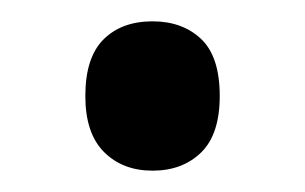

<svg xmlns="http://www.w3.org/2000/svg" viewBox="-20 -566 286 180"><path d="M60 -476Q60 -512 77 -529Q94 -546 123 -546Q151 -546 168.5 -529.5Q186 -513 186 -476Q186 -440 168.5 -423Q151 -406 123 -406Q95 -406 77.5 -423.5Q60 -441 60 -476Z"/></svg>

Font: Noto Sans Condensed Medium
Style: Regular
Weight: 500
Width: 3
Designer: Monotype Design Team
Foundry: Monotype Imaging Inc.
Version: Version 2.013; ttfautohint (v1.8.4.7-5d5b)